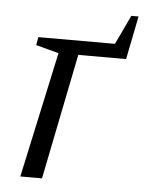

<svg xmlns="http://www.w3.org/2000/svg" viewBox="-46 -623 500 662"><g transform="rotate(5 203.5 -292.5)"><path d="M49 0 143 -435 64 -456 69 -484H359L320 -454L382 -585H407L377 -435H177L219 -472L124 0Z"/></g></svg>

Font: Piazzolla 24pt
Style: Italic
Weight: 400
Italic angle: -11.3°
Designer: Juan Pablo del Peral
Foundry: Huerta Tipografica
Version: Version 2.005